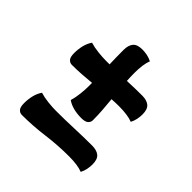

<svg xmlns="http://www.w3.org/2000/svg" viewBox="-191 -812 1115 1115"><g transform="rotate(45 366.5 -254.0)"><path d="M139 128Q123 128 111.5 115.5Q100 103 100 70Q100 37 107.5 7Q115 -23 131 -46Q160 -37 196.5 -33Q233 -29 259 -29Q338 -29 410.5 -32Q483 -35 554 -35Q592 -35 612.5 -18Q633 -1 633 41Q633 60 629 80.5Q625 101 615 120Q595 112 566.5 108Q538 104 505 104Q411 104 320.5 116Q230 128 139 128ZM395 -103Q362 -103 332 -110.5Q302 -118 279 -134Q288 -163 292 -199.5Q296 -236 296 -262V-292Q256 -288 217 -285.5Q178 -283 139 -283Q123 -283 111.5 -295.5Q100 -308 100 -341Q100 -374 107.5 -404Q115 -434 131 -457Q160 -448 196.5 -444Q233 -440 259 -440H292Q291 -469 290.5 -498.5Q290 -528 290 -557Q290 -595 307 -615.5Q324 -636 366 -636Q385 -636 405.5 -632Q426 -628 445 -618Q437 -598 433 -569.5Q429 -541 429 -508Q429 -492 429.5 -476Q430 -460 431 -443Q493 -446 554 -446Q592 -446 612.5 -429Q633 -412 633 -370Q633 -351 629 -330.5Q625 -310 615 -291Q595 -299 566.5 -303Q538 -307 505 -307Q489 -307 473.5 -306.5Q458 -306 443 -305Q447 -264 450 -223.5Q453 -183 453 -142Q453 -126 440.5 -114.5Q428 -103 395 -103Z"/></g></svg>

Font: Lemon
Style: Regular
Weight: 400
Designer: Eduardo Rodriguez Tunni
Foundry: Eduardo Rodriguez Tunni
Version: Version 1.003; ttfautohint (v1.8.4.7-5d5b);gftools[0.9.24]